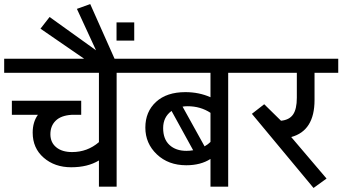

<svg xmlns="http://www.w3.org/2000/svg" viewBox="-35 -911 1670 937"><path d="M447.8 0V-127.9Q393.1 -94.7 312.5 -94.7Q231.9 -94.7 178.2 -141.4Q124.5 -188 124.5 -263.7Q124.5 -315.4 149.9 -350.6H22.9V-419.4H361.3V-350.6H313.5Q262.2 -347.2 236.6 -321.8Q210.9 -296.4 210.9 -256.1Q210.9 -215.8 239.3 -192.4Q267.6 -168.9 316.9 -168.9Q391.6 -168.9 447.8 -217.3V-555.7H-14.6V-624.5H656.7V-555.7H534.2V0Z M416.5 -596.2 162.6 -771 207 -828.1 433.6 -665.5 340.3 -867.7 405.3 -891.1 536.6 -596.2Z M620.1 -801.8V-712.9H533.7V-801.8Z M875 -174.8Q891.1 -174.8 907.7 -177.7L802.2 -369.6Q761.2 -339.8 761.2 -285.9Q761.2 -231.9 792.2 -203.4Q823.2 -174.8 875 -174.8ZM992.2 0V-135.3Q944.3 -104.5 874 -104.5Q786.6 -104.5 730.5 -157.7Q674.3 -210.9 674.3 -288.3Q674.3 -365.7 726.3 -413.6Q778.3 -461.4 869.6 -461.4Q936 -461.4 992.2 -436.5V-555.7H627.4V-624.5H1201.2V-555.7H1078.6V0ZM992.2 -360.4Q943.4 -392.6 880.4 -392.6Q866.2 -392.6 856 -390.6L963.4 -196.8Q980.5 -206.5 992.2 -218.3Z M1413.6 -434.1V-555.7H1171.9V-624.5H1615.7V-555.7H1500V-422.9Q1500 -272.9 1386.2 -242.2L1558.6 -39.6L1495.1 6.3L1194.3 -355.5L1254.4 -402.3L1336.4 -321.8Q1377 -325.7 1395.3 -352.3Q1413.6 -378.9 1413.6 -434.1Z"/></svg>

Font: Yantramanav
Style: Regular
Weight: 400
Version: Version 1.000;PS 1.0;hotconv 1.0.72;makeotf.lib2.5.5900; ttf